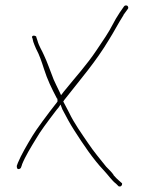

<svg xmlns="http://www.w3.org/2000/svg" viewBox="-20 -642 526 698"><path d="M41 -39C41 -32 42 -25 51 -28C53 -29 55 -30 56 -32L60 -43V-44C72 -74 93 -108 112 -139C125 -162 150 -196 186 -243C191 -248 196 -255 200 -262L207 -244C220 -219 235 -191 250 -168C282 -118 318 -64 356 -24C374 -5 387 15 402 26L411 35C411 35 412 36 416 36C420 36 424 32 424 26C424 25 424 24 421 22L413 15C408 11 400 3 393 -5V-6C387 -15 377 -25 366 -36C344 -64 322 -89 300 -122C277 -156 250 -193 231 -233L210 -273L214 -279C275 -357 328 -417 377 -499C397 -531 408 -554 429 -587V-588L445 -610C447 -613 446 -614 446 -616C445 -621 441 -623 436 -622C434 -622 432 -620 431 -619L415 -596C394 -565 386 -542 364 -509C354 -494 343 -477 332 -461C294 -404 257 -365 212 -309L202 -296L195 -311C188 -326 181 -339 175 -353C163 -383 152 -416 140 -441C132 -460 122 -473 116 -495L112 -507V-508C112 -512 93 -517 97 -504L98 -503L101 -490C103 -483 107 -475 111 -465C123 -443 131 -419 140 -391C152 -353 167 -322 187 -284C187 -284 189 -286 189 -277V-273L187 -270C153 -227 111 -170 98 -148C78 -115 57 -79 45 -50ZM231 -233V-234Z"/></svg>

Font: Stray Cat
Style: ExLt
Weight: 200
Version: Version 1.0